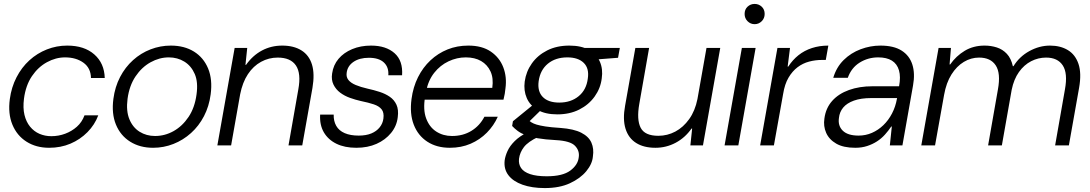

<svg xmlns="http://www.w3.org/2000/svg" viewBox="-20 -740 5544 977"><path d="M230 12Q164 12 115 -19Q66 -50 43 -106Q20 -162 30 -236Q38 -296 64 -346.5Q90 -397 129.5 -433Q169 -469 218.5 -488.5Q268 -508 322 -508Q409 -508 460 -463Q511 -418 513 -343H443Q442 -394 404.5 -421Q367 -448 311 -448Q264 -448 219 -423.5Q174 -399 142.5 -352.5Q111 -306 102 -238Q96 -191 104.5 -155.5Q113 -120 133 -95.5Q153 -71 181 -59Q209 -47 241 -47Q278 -47 311.5 -59.5Q345 -72 371 -95Q397 -118 410 -153H480Q462 -105 425 -67.5Q388 -30 338.5 -9Q289 12 230 12Z M759 12Q692 12 642.5 -19Q593 -50 570 -106Q547 -162 557 -237Q565 -298 591 -348Q617 -398 657 -434Q697 -470 746.5 -489Q796 -508 849 -508Q918 -508 967 -477.5Q1016 -447 1039 -391.5Q1062 -336 1052 -260Q1044 -199 1018 -149Q992 -99 952 -63Q912 -27 862.5 -7.5Q813 12 759 12ZM769 -48Q819 -48 863.5 -73Q908 -98 939.5 -145Q971 -192 980 -259Q989 -322 971 -363.5Q953 -405 918 -426.5Q883 -448 839 -448Q791 -448 746 -423Q701 -398 669.5 -351Q638 -304 629 -237Q621 -175 638.5 -133Q656 -91 690.5 -69.5Q725 -48 769 -48Z M1086 0 1174 -496H1238L1229 -410H1232Q1266 -458 1313 -483Q1360 -508 1416 -508Q1475 -508 1514 -483.5Q1553 -459 1567.5 -411.5Q1582 -364 1570 -293L1518 0H1448L1498 -285Q1513 -366 1486 -406.5Q1459 -447 1393 -447Q1348 -447 1308.5 -425.5Q1269 -404 1241.5 -362.5Q1214 -321 1202 -260L1156 0Z M1793 12Q1734 12 1692 -8.5Q1650 -29 1628 -66.5Q1606 -104 1609 -157H1678Q1677 -124 1691 -99.5Q1705 -75 1734 -62.5Q1763 -50 1805 -50Q1843 -50 1869.5 -61Q1896 -72 1912 -92Q1928 -112 1931 -137Q1935 -167 1922 -183.5Q1909 -200 1882 -209Q1855 -218 1816 -226Q1789 -232 1761 -242Q1733 -252 1711 -268.5Q1689 -285 1677 -309.5Q1665 -334 1670 -366Q1676 -409 1702.5 -440.5Q1729 -472 1772 -490Q1815 -508 1868 -508Q1944 -508 1987.5 -469.5Q2031 -431 2026 -357H1956Q1959 -398 1933.5 -422Q1908 -446 1857 -446Q1809 -446 1778.5 -425Q1748 -404 1744 -369Q1741 -348 1753 -333Q1765 -318 1790 -307.5Q1815 -297 1850 -289Q1882 -282 1911.5 -272.5Q1941 -263 1963.5 -247.5Q1986 -232 1997.5 -207Q2009 -182 2004 -144Q1999 -99 1970 -63.5Q1941 -28 1896 -8Q1851 12 1793 12Z M2269 12Q2202 12 2154.5 -19Q2107 -50 2085.5 -105.5Q2064 -161 2074 -236Q2082 -297 2107 -347Q2132 -397 2170.5 -433Q2209 -469 2257.5 -488.5Q2306 -508 2363 -508Q2433 -508 2477.5 -477.5Q2522 -447 2541 -397.5Q2560 -348 2552 -290Q2551 -278 2548.5 -263Q2546 -248 2542 -233H2127L2137 -293H2485Q2492 -342 2476 -376.5Q2460 -411 2428 -429.5Q2396 -448 2350 -448Q2305 -448 2262.5 -428Q2220 -408 2189.5 -369.5Q2159 -331 2148 -274L2143 -247Q2132 -182 2148.5 -137.5Q2165 -93 2200 -70.5Q2235 -48 2280 -48Q2336 -48 2378.5 -74Q2421 -100 2445 -146H2513Q2493 -101 2457.5 -65Q2422 -29 2374.5 -8.5Q2327 12 2269 12Z M2752 217Q2687 217 2639 200Q2591 183 2567 151.5Q2543 120 2548 76Q2551 54 2562.5 28.5Q2574 3 2599 -22Q2624 -47 2666 -68L2720 -44Q2667 -19 2646 8.5Q2625 36 2621 68Q2618 95 2631.5 115Q2645 135 2677.5 146Q2710 157 2762 157Q2843 157 2882 128Q2921 99 2925 60Q2930 27 2906 2Q2882 -23 2809 -27Q2753 -30 2715.5 -36.5Q2678 -43 2654 -52.5Q2630 -62 2614 -74Q2598 -86 2586 -99L2590 -123L2698 -211L2742 -189L2657 -106L2663 -134Q2674 -124 2684 -117.5Q2694 -111 2710.5 -106Q2727 -101 2755.5 -96.5Q2784 -92 2832 -89Q2900 -84 2938 -64.5Q2976 -45 2989.5 -14Q3003 17 2997 56Q2994 94 2963.5 131Q2933 168 2880 192.5Q2827 217 2752 217ZM2816 -158Q2755 -158 2716 -180.5Q2677 -203 2660.5 -241Q2644 -279 2650 -325Q2657 -376 2686.5 -417.5Q2716 -459 2764.5 -483.5Q2813 -508 2877 -508Q2938 -508 2977 -486Q3016 -464 3032.5 -426Q3049 -388 3042 -341Q3036 -291 3006 -249Q2976 -207 2927.5 -182.5Q2879 -158 2816 -158ZM2826 -218Q2885 -218 2924.5 -250.5Q2964 -283 2971 -340Q2979 -392 2950.5 -420Q2922 -448 2867 -448Q2807 -448 2768 -416Q2729 -384 2721 -327Q2714 -275 2742 -246.5Q2770 -218 2826 -218ZM2944 -432 2929 -496H3134L3125 -446Z M3315 12Q3256 12 3217 -12.5Q3178 -37 3163 -85Q3148 -133 3161 -203L3213 -496H3283L3233 -211Q3219 -131 3240 -90Q3261 -49 3330 -49Q3376 -49 3416.5 -70.5Q3457 -92 3487 -134Q3517 -176 3529 -236L3575 -496H3645L3557 0H3493L3502 -86H3499Q3466 -39 3418 -13.5Q3370 12 3315 12Z M3667 0 3755 -496H3825L3737 0ZM3820 -617Q3799 -617 3784 -632Q3769 -647 3769 -669Q3769 -692 3784 -706Q3799 -720 3820 -720Q3841 -720 3856 -706Q3871 -692 3871 -669Q3871 -647 3856 -632Q3841 -617 3820 -617Z M3848 0 3936 -496H4000L3988 -401H3991Q4013 -435 4043 -459Q4073 -483 4111.5 -495.5Q4150 -508 4195 -508L4182 -435H4163Q4129 -435 4097 -426.5Q4065 -418 4038.5 -398Q4012 -378 3992.5 -345Q3973 -312 3965 -262L3918 0Z M4332 12Q4272 12 4235.5 -9Q4199 -30 4184 -64Q4169 -98 4175 -137Q4182 -190 4214.5 -226.5Q4247 -263 4300 -282Q4353 -301 4419 -301H4555Q4564 -349 4554.5 -382Q4545 -415 4518.5 -431.5Q4492 -448 4449 -448Q4397 -448 4354.5 -421.5Q4312 -395 4294 -344H4220Q4236 -398 4273 -434.5Q4310 -471 4359.5 -489.5Q4409 -508 4460 -508Q4528 -508 4568 -482.5Q4608 -457 4622.5 -411.5Q4637 -366 4626 -305L4572 0H4508L4518 -96H4515Q4501 -75 4483 -55Q4465 -35 4442.5 -20.5Q4420 -6 4392.5 3Q4365 12 4332 12ZM4349 -50Q4385 -50 4417 -64Q4449 -78 4475 -103Q4501 -128 4519 -162.5Q4537 -197 4544 -237L4545 -241H4414Q4361 -241 4325 -228Q4289 -215 4270.5 -192.5Q4252 -170 4249 -140Q4243 -100 4268.5 -75Q4294 -50 4349 -50Z M4668 0 4756 -496H4819L4812 -412H4815Q4845 -455 4889 -481.5Q4933 -508 4990 -508Q5023 -508 5052.5 -498.5Q5082 -489 5103.5 -466Q5125 -443 5134 -403H5137Q5167 -452 5218 -480Q5269 -508 5323 -508Q5376 -508 5414 -485Q5452 -462 5468 -414.5Q5484 -367 5471 -293L5419 0H5349L5399 -285Q5414 -367 5388 -407Q5362 -447 5303 -447Q5263 -447 5227 -428.5Q5191 -410 5165 -373.5Q5139 -337 5128 -283L5078 0H5008L5058 -285Q5073 -367 5047 -407Q5021 -447 4962 -447Q4921 -447 4884.5 -425Q4848 -403 4821.5 -361Q4795 -319 4784 -257L4738 0Z"/></svg>

Font: DM Sans 36pt Light
Style: Italic
Weight: 300
Italic angle: -10°
Designer: Colophon Foundry, Jonny Pinhorn
Foundry: Colophon Foundry
Version: Version 4.004;gftools[0.9.30]